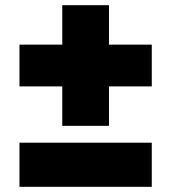

<svg xmlns="http://www.w3.org/2000/svg" viewBox="-20 -720 660 740"><path d="M220 -235V-387H55V-548H220V-700H400V-548H565V-387H400V-235ZM55 0V-170H565V0Z"/></svg>

Font: Montserrat Thin Black
Style: Regular
Weight: 900
Version: Version 9.000